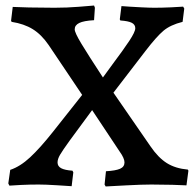

<svg xmlns="http://www.w3.org/2000/svg" viewBox="-20 -667 707 694"><path d="M358 0 363 -48Q398 -50 414 -57Q430 -64 430 -80Q430 -95 412 -120L313 -269L232 -159Q206 -123 197 -107.5Q188 -92 188 -80Q188 -66 201 -59Q214 -52 242 -50L245 -44L239 6Q225 5 184 2.5Q143 0 120 0Q87 0 56 1.5Q25 3 14 4L10 -4L17 -53Q53 -65 89 -98.5Q125 -132 171 -190L277 -324L156 -504Q130 -542 98.5 -561.5Q67 -581 22 -588L20 -592L26 -642Q41 -641 85 -640Q129 -639 177 -639Q222 -639 265 -642.5Q308 -646 320 -647L323 -639L320 -594Q283 -592 266.5 -584Q250 -576 250 -561Q250 -549 274.5 -508.5Q299 -468 352 -387L387 -435Q426 -487 447.5 -519.5Q469 -552 469 -565Q469 -578 456.5 -584.5Q444 -591 415 -593L413 -597L419 -645L447 -643Q462 -642 491.5 -640.5Q521 -639 538 -639Q565 -639 598.5 -640.5Q632 -642 642 -643L646 -636L640 -588Q596 -577 571 -556Q546 -535 506 -483L390 -332L524 -138Q552 -97 583 -77.5Q614 -58 659 -54L661 -50L654 3Q640 2 603 1Q566 0 527 0Q493 0 436.5 3Q380 6 362 7Z"/></svg>

Font: Alegreya Medium
Style: Regular
Weight: 500
Designer: Juan Pablo del Peral
Foundry: Huerta Tipografica
Version: Version 2.007; ttfautohint (v1.6)